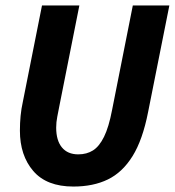

<svg xmlns="http://www.w3.org/2000/svg" viewBox="-20 -672 641 704"><path d="M249 12Q151 12 102 -45Q53 -102 53 -193Q53 -221 55.5 -247Q58 -273 64 -300L134 -652H271L198 -285Q194 -264 190 -244Q186 -224 186 -204Q186 -157 207 -131.5Q228 -106 267 -106Q298 -106 321 -120.5Q344 -135 361.5 -170.5Q379 -206 391 -269L467 -652H601L523 -261Q503 -159 466 -99.5Q429 -40 375.5 -14Q322 12 249 12Z"/></svg>

Font: Source Code Pro ExtraLight
Style: Bold Italic
Weight: 700
Italic angle: -11°
Monospace: yes
Version: Version 1.016;hotconv 1.0.116;makeotfexe 2.5.65601